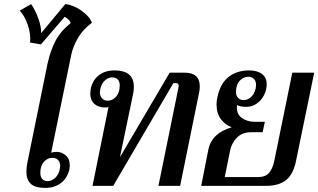

<svg xmlns="http://www.w3.org/2000/svg" viewBox="-20 -908 1555 938"><path d="M109 -70Q109 -93 115 -120L212 -596Q226 -660 251 -708Q276 -756 325 -795Q324 -803 315.5 -811.5Q307 -820 296 -826L180 -691L127 -700Q131 -744 115 -788.5Q99 -833 76 -856L132 -888Q152 -860 167 -818.5Q182 -777 181 -746L299 -888Q339 -884 378.5 -855.5Q418 -827 429 -797Q386 -765 361.5 -723.5Q337 -682 328 -640L230 -162Q242 -166 257 -166Q281 -166 301 -149Q321 -132 321 -100Q321 -95 319 -81Q309 -38 278 -14Q247 10 201 10Q151 10 130 -10.5Q109 -31 109 -70ZM272 -81Q274 -93 274 -97Q274 -116 263.5 -126.5Q253 -137 236 -137Q212 -137 194.5 -117.5Q177 -98 177 -63Q177 -44 186.5 -33.5Q196 -23 212 -23Q232 -23 249 -38.5Q266 -54 272 -81Z M510 -385Q506 -383 492 -383Q460 -383 440.5 -401Q421 -419 421 -451Q421 -457 423 -473Q432 -516 462.5 -540Q493 -564 539 -564Q634 -564 634 -484Q634 -470 631 -453L566 -140L809 -553H882Q956 -553 956 -486Q956 -469 952 -452L860 0H754L851 -476Q853 -486 853 -489Q853 -502 840 -502H827L533 0H432ZM565 -491Q565 -510 555 -520Q545 -530 529 -530Q509 -530 492.5 -515Q476 -500 470 -473Q468 -461 468 -457Q468 -438 479 -427Q490 -416 506 -416Q530 -416 547.5 -436Q565 -456 565 -491Z M998 -178Q1015 -258 1112 -286Q1080 -298 1059 -326Q1038 -354 1038 -397Q1038 -416 1042 -433Q1056 -500 1096.5 -532Q1137 -564 1197 -564Q1237 -564 1260 -546.5Q1283 -529 1283 -497Q1283 -470 1270.5 -444.5Q1258 -419 1235 -402.5Q1212 -386 1183 -386Q1153 -386 1138 -395Q1133 -353 1160 -333Q1187 -313 1223 -313H1274L1263 -262H1206Q1163 -262 1137 -235Q1111 -208 1104 -172L1078 -43H1241Q1277 -43 1294.5 -63.5Q1312 -84 1320 -122L1408 -553H1515L1426 -121Q1413 -57 1378 -28.5Q1343 0 1278 0H963ZM1229 -476Q1231 -488 1231 -492Q1231 -512 1220.5 -522.5Q1210 -533 1193 -533Q1169 -533 1151 -513.5Q1133 -494 1133 -459Q1133 -440 1143.5 -429.5Q1154 -419 1170 -419Q1190 -419 1206.5 -434Q1223 -449 1229 -476Z"/></svg>

Font: Trirong Medium
Style: Italic
Weight: 500
Italic angle: -12°
Designer: Katatrad Team
Foundry: CadsonDemak
Version: Version 1.001